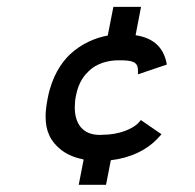

<svg xmlns="http://www.w3.org/2000/svg" viewBox="-20 -524 558 549"><path d="M273.9 -138.7C271 -138.7 268.6 -138.2 265.6 -138.2C215.8 -138.2 193.8 -170.9 193.8 -217.3C193.8 -228 194.8 -239.3 197.3 -251C205.1 -291 222.7 -310.1 233.9 -320.8C256.3 -342.8 289.1 -351.6 318.8 -351.6C357.4 -351.6 374 -348.6 374.5 -322.8V-311.5L457 -339.4C449.7 -383.8 423.3 -415 367.7 -423.3L383.3 -504.4H304.2L288.1 -422.4C251 -415.5 212.4 -398.9 179.2 -367.7C154.8 -344.2 128.4 -304.7 116.7 -244.6L115.7 -239.3C112.3 -221.7 110.4 -205.6 110.4 -190.4C110.4 -150.4 123.5 -119.6 155.8 -94.7C174.8 -80.1 197.8 -72.3 219.2 -67.9L205.1 4.4H283.2L296.9 -65.9C350.6 -71.8 401.9 -94.7 434.6 -132.3L441.9 -140.1L382.8 -180.7L376 -172.9C359.9 -155.3 319.8 -138.7 274.9 -138.7Z"/></svg>

Font: Fantasque Sans Mono
Style: RegItalic
Weight: 400
Italic angle: -11°
Monospace: yes
Designer: Jany Belluz
Version: Version 1.6.3